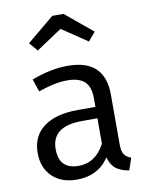

<svg xmlns="http://www.w3.org/2000/svg" viewBox="-89 -853 719 929"><g transform="rotate(-10 271.0 -388.5)"><path d="M261 -720 135 -636 99 -678 233 -789H288L422 -678L386 -636ZM446 -121Q446 -86 456.5 -70.5Q467 -55 490 -47L470 12Q430 6 406 -12.5Q382 -31 372 -69Q318 12 214 12Q137 12 92.5 -31.5Q48 -75 48 -147Q48 -230 107.5 -274.5Q167 -319 276 -319H362V-361Q362 -418 334.5 -443.5Q307 -469 249 -469Q189 -469 107 -440L86 -502Q180 -538 264 -538Q446 -538 446 -365ZM233 -52Q317 -52 362 -138V-263H287Q137 -263 137 -151Q137 -52 233 -52Z"/></g></svg>

Font: FiraGO Book
Style: Regular
Weight: 350
Designer: bBox Type
Foundry: bBox Type GmbH
Version: Version 1.001;PS 001.001;hotconv 1.0.88;makeotf.lib2.5.64775